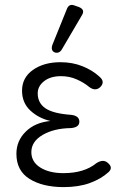

<svg xmlns="http://www.w3.org/2000/svg" viewBox="-20 -752 531 784"><path d="M240 12Q154 12 100.5 -21.5Q47 -55 47 -124Q47 -177 85 -214.5Q123 -252 186 -258Q138 -269 104 -300.5Q70 -332 70 -382Q70 -435 114.5 -466.5Q159 -498 227 -498Q276 -498 317 -481.5Q358 -465 386 -439Q411 -418 389 -396Q369 -378 344 -397Q324 -414 294 -427.5Q264 -441 229 -441Q186 -441 160 -420.5Q134 -400 134 -371Q134 -331 166 -309.5Q198 -288 271 -283Q304 -279 304 -255Q304 -232 270 -229Q200 -228 154 -201Q108 -174 108 -131Q108 -91 144.5 -68Q181 -45 239 -45Q324 -45 374 -86Q401 -103 419 -88Q444 -68 423 -49Q392 -21 346.5 -4.5Q301 12 240 12ZM233 -551Q222 -532 203 -538Q186 -546 194 -569L253 -715Q262 -739 286 -729L303 -723Q329 -712 314 -689Z"/></svg>

Font: Shin Retro Maru Gothic Regular
Style: Regular
Weight: 400
Designer: Iose
Foundry: Typographish
Version: Version 1.002